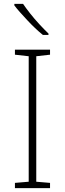

<svg xmlns="http://www.w3.org/2000/svg" viewBox="-20 -970 334 990"><path d="M57 0V-27L128 -33V-680L57 -688V-714H238V-688L167 -680V-33L238 -27V0ZM99 -950Q113 -929 135.5 -900.5Q158 -872 183.5 -844.5Q209 -817 230 -797V-790H201Q181 -806 160.5 -825.5Q140 -845 120.5 -866Q101 -887 83.5 -906.5Q66 -926 54 -942V-950Z"/></svg>

Font: Noto Sans Symbols ExtraLight
Style: Regular
Weight: 250
Version: Version 2.002